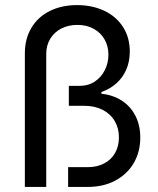

<svg xmlns="http://www.w3.org/2000/svg" viewBox="-20 -737 621 757"><path d="M283.8 -716.9Q343.2 -716.9 390.5 -694.8Q437.8 -672.7 464.8 -631Q491.7 -589.4 491.7 -533.8Q491.7 -494.5 477.9 -462.7Q464.1 -430.9 438.7 -408.3Q413.3 -385.7 379.8 -374.3V-367.4Q424.7 -362.9 459.6 -340.6Q494.5 -318.4 513.8 -280.7Q533.1 -243.1 533.1 -194.8Q533.1 -138.8 507.6 -94.6Q482 -50.4 434.9 -25.2Q387.8 0 326.7 0H248.6V-78H326.7Q363.3 -78 391.2 -92.9Q419.2 -107.7 434 -134.3Q448.9 -160.9 448.9 -195.4Q448.9 -231.4 432.3 -259.7Q415.7 -288 384.8 -303.9Q353.9 -319.8 312.8 -319.8H251.4V-398.5H294.9Q328.4 -398.5 354.1 -415.7Q379.8 -433 393.6 -461.2Q407.5 -489.3 407.5 -521.4Q407.5 -554.2 392.6 -581Q377.8 -607.7 349.8 -623.3Q321.8 -638.8 285.2 -638.8Q250 -638.8 222 -624.7Q194.1 -610.5 178.2 -584.3Q162.3 -558 162.3 -524.9V0H78V-526.2Q78 -584.3 103.9 -627.4Q129.8 -670.6 176.5 -693.7Q223.1 -716.9 283.8 -716.9Z"/></svg>

Font: Pretendard Variable
Style: Regular
Weight: 400
Designer: Base glyphs from Inter by Rasmus Andersson; Hangul glyphs from Noto Sans CJK(Source Han Sans) by Jang Soo-young and Kang
Foundry: Kil Hyung-jin
Version: Version 1.100;FEAKit 1.0